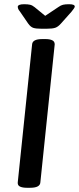

<svg xmlns="http://www.w3.org/2000/svg" viewBox="-20 -887 374 909"><path d="M175 -751Q151 -751 138 -755Q125 -759 113 -776L74 -833Q68 -840 66 -845.5Q64 -851 64 -854Q64 -867 94 -867Q112 -867 122.5 -864.5Q133 -862 144 -853L194 -812L257 -854Q268 -862 278.5 -864.5Q289 -867 307 -867Q334 -867 334 -856Q334 -850 318 -831L269 -776Q255 -760 241.5 -755.5Q228 -751 202 -751ZM107 2Q87 2 75 -3.5Q63 -9 64 -23L132 -677Q134 -702 180 -702H196Q215 -702 227 -696.5Q239 -691 239 -677L171 -23Q169 2 123 2Z"/></svg>

Font: Asap Medium
Style: Italic
Weight: 500
Italic angle: -6°
Designer: Pablo Cosgaya
Foundry: Omnibus-Type
Version: Version 3.001; ttfautohint (v1.8.3)